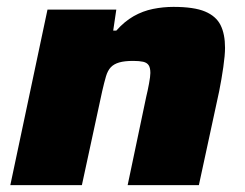

<svg xmlns="http://www.w3.org/2000/svg" viewBox="-20 -538 711 558"><path d="M10 0 118 -510H318L309 -449H318Q342 -476 368.5 -491Q395 -506 424.5 -512Q454 -518 484 -518Q544 -518 576 -504.5Q608 -491 621 -465Q634 -439 634 -399Q634 -378 629 -343Q624 -308 617 -273L558 0H351L405 -257Q409 -273 413 -294.5Q417 -316 417 -326Q417 -341 412 -348.5Q407 -356 396 -358.5Q385 -361 367 -361Q342 -361 326.5 -356.5Q311 -352 302 -342.5Q293 -333 288 -316Q283 -299 277 -273L218 0Z"/></svg>

Font: Saira Expanded ExtraBold
Style: Italic
Weight: 800
Width: 7
Italic angle: -12°
Designer: Hector Gatti with collaboration of the Omnibus-Type team
Foundry: Omnibus-Type
Version: Version 1.101